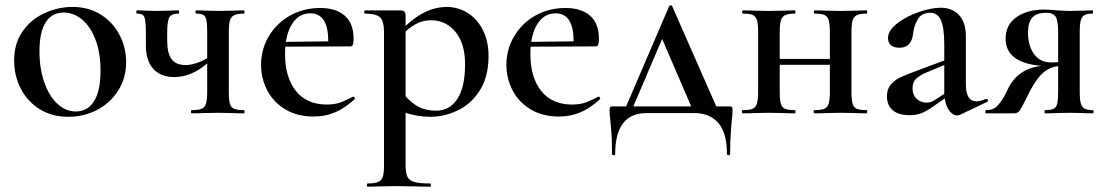

<svg xmlns="http://www.w3.org/2000/svg" viewBox="-20 -425 4150 720"><path d="M33 -198Q33 -263 65.5 -308.5Q98 -354 148.5 -376.5Q199 -399 252 -399Q313 -399 358.5 -370Q404 -341 428.5 -293.5Q453 -246 453 -192Q453 -132 423 -85Q393 -38 343.5 -12.5Q294 13 236 13Q175 13 129 -15.5Q83 -44 58 -92.5Q33 -141 33 -198ZM357 -160Q357 -227 338 -276.5Q319 -326 287.5 -352Q256 -378 219 -378Q175 -378 151.5 -341.5Q128 -305 128 -233Q128 -168 146 -116.5Q164 -65 195 -36Q226 -7 264 -7Q309 -7 333 -46Q357 -85 357 -160Z M895 0Q868 0 853 -1L799 -2L741 -1Q726 0 699 0Q696 0 696 -6Q696 -12 699 -12Q724 -12 736 -17Q748 -22 752.5 -36.5Q757 -51 757 -81V-187Q697 -136 634 -136Q583 -136 555 -166.5Q527 -197 527 -255V-305Q527 -335 524.5 -349.5Q522 -364 515.5 -369Q509 -374 494 -374Q491 -374 491 -380Q491 -386 494 -386Q515 -386 526 -385L569 -384L615 -385Q628 -386 649 -386Q652 -386 652 -380Q652 -374 649 -374Q623 -374 615 -360Q607 -346 607 -303V-273Q607 -225 623.5 -203Q640 -181 677 -181Q693 -181 715.5 -188Q738 -195 757 -207V-305Q757 -335 754 -349.5Q751 -364 742.5 -369Q734 -374 716 -374Q713 -374 713 -380Q713 -386 716 -386Q739 -386 752 -385L799 -384L854 -385Q869 -386 895 -386Q897 -386 897 -380Q897 -374 895 -374Q870 -374 858 -368Q846 -362 842 -347.5Q838 -333 838 -303V-81Q838 -51 842 -36.5Q846 -22 858 -17Q870 -12 895 -12Q897 -12 897 -6Q897 0 895 0Z M1305 -63Q1307 -63 1309.5 -59Q1312 -55 1310 -53Q1273 -19 1236 -3.5Q1199 12 1156 12Q1095 12 1050.5 -14.5Q1006 -41 982.5 -85.5Q959 -130 959 -182Q959 -240 988 -289Q1017 -338 1067.5 -366.5Q1118 -395 1181 -395Q1240 -395 1273 -366Q1306 -337 1306 -280Q1306 -265 1303.5 -258Q1301 -251 1294 -251L1050 -250Q1049 -241 1049 -222Q1049 -135 1089.5 -84Q1130 -33 1205 -33Q1233 -33 1252.5 -39.5Q1272 -46 1303 -62ZM1052 -268 1211 -270Q1211 -375 1144 -375Q1107 -375 1083.5 -346.5Q1060 -318 1052 -268Z M1501 -2V194Q1501 224 1508 238Q1515 252 1534 257.5Q1553 263 1594 263Q1596 263 1596 269Q1596 275 1594 275Q1557 275 1536 274L1460 273L1400 274Q1384 275 1358 275Q1356 275 1356 269Q1356 263 1358 263Q1385 263 1398 257.5Q1411 252 1415.5 238Q1420 224 1420 194V-305Q1420 -347 1404.5 -360.5Q1389 -374 1348 -374Q1346 -374 1346 -380Q1346 -386 1348 -386H1480Q1493 -386 1497 -381Q1501 -376 1501 -362V-328Q1541 -365 1578.5 -382Q1616 -399 1655 -399Q1697 -399 1733 -377Q1769 -355 1790.5 -313Q1812 -271 1812 -215Q1812 -137 1779 -85.5Q1746 -34 1695.5 -10.5Q1645 13 1593 13Q1546 13 1501 -2ZM1501 -307V-64Q1524 -38 1550.5 -24Q1577 -10 1616 -10Q1666 -10 1695 -54Q1724 -98 1724 -184Q1724 -262 1688 -305.5Q1652 -349 1597 -349Q1570 -349 1547 -338.5Q1524 -328 1501 -307Z M2225 -63Q2227 -63 2229.5 -59Q2232 -55 2230 -53Q2193 -19 2156 -3.5Q2119 12 2076 12Q2015 12 1970.5 -14.5Q1926 -41 1902.5 -85.5Q1879 -130 1879 -182Q1879 -240 1908 -289Q1937 -338 1987.5 -366.5Q2038 -395 2101 -395Q2160 -395 2193 -366Q2226 -337 2226 -280Q2226 -265 2223.5 -258Q2221 -251 2214 -251L1970 -250Q1969 -241 1969 -222Q1969 -135 2009.5 -84Q2050 -33 2125 -33Q2153 -33 2172.5 -39.5Q2192 -46 2223 -62ZM1972 -268 2131 -270Q2131 -375 2064 -375Q2027 -375 2003.5 -346.5Q1980 -318 1972 -268Z M2727 -12Q2727 5 2724 27Q2724 33 2721 66Q2718 99 2718 152Q2718 157 2712 157Q2706 157 2706 152Q2706 74 2674 36.5Q2642 -1 2583 -1H2405Q2287 -1 2287 152Q2287 157 2281 157Q2275 157 2275 152Q2275 94 2272 63.5Q2269 33 2269 28Q2266 7 2266 -12Q2266 -21 2268 -23.5Q2270 -26 2277 -26H2328L2489 -401Q2491 -405 2495.5 -405Q2500 -405 2501 -401L2666 -26H2716Q2723 -26 2725 -23.5Q2727 -21 2727 -12ZM2572 -26 2463 -279 2355 -26Z M3230 0Q3203 0 3188 -1L3133 -2L3077 -1Q3061 0 3034 0Q3031 0 3031 -6Q3031 -12 3034 -12Q3059 -12 3071 -17Q3083 -22 3087.5 -36.5Q3092 -51 3092 -81V-182H2904V-81Q2904 -51 2908 -36.5Q2912 -22 2924 -17Q2936 -12 2961 -12Q2963 -12 2963 -6Q2963 0 2961 0Q2934 0 2919 -1L2864 -2L2808 -1Q2793 0 2765 0Q2762 0 2762 -6Q2762 -12 2765 -12Q2790 -12 2802 -17Q2814 -22 2818.5 -36.5Q2823 -51 2823 -81V-305Q2823 -335 2818.5 -349.5Q2814 -364 2802.5 -369Q2791 -374 2766 -374Q2763 -374 2763 -380Q2763 -386 2766 -386Q2793 -386 2808 -385L2864 -384L2920 -385Q2935 -386 2961 -386Q2963 -386 2963 -380Q2963 -374 2961 -374Q2936 -374 2924 -368Q2912 -362 2908 -347.5Q2904 -333 2904 -303V-204H3092V-305Q3092 -335 3087.5 -349.5Q3083 -364 3071.5 -369Q3060 -374 3035 -374Q3032 -374 3032 -380Q3032 -386 3035 -386Q3062 -386 3077 -385L3133 -384L3189 -385Q3204 -386 3230 -386Q3232 -386 3232 -380Q3232 -374 3230 -374Q3205 -374 3193 -368Q3181 -362 3177 -347.5Q3173 -333 3173 -303V-81Q3173 -51 3177 -36.5Q3181 -22 3193 -17Q3205 -12 3230 -12Q3232 -12 3232 -6Q3232 0 3230 0Z M3679 -54Q3683 -54 3684.5 -49.5Q3686 -45 3682 -43L3579 6Q3573 8 3569 8Q3554 8 3540.5 -9Q3527 -26 3523 -56L3477 -24Q3453 -7 3434 0Q3415 7 3391 7Q3349 7 3327.5 -12Q3306 -31 3306 -64Q3306 -91 3320.5 -108Q3335 -125 3356.5 -135Q3378 -145 3424 -162L3521 -198V-258Q3521 -321 3508.5 -349Q3496 -377 3469 -377Q3436 -377 3421.5 -352.5Q3407 -328 3404 -298Q3398 -246 3353 -246Q3331 -246 3320.5 -256Q3310 -266 3310 -282Q3310 -310 3343.5 -336.5Q3377 -363 3424.5 -379.5Q3472 -396 3508 -396Q3551 -396 3576.5 -368.5Q3602 -341 3602 -289V-108Q3602 -45 3642 -45Q3656 -45 3677 -54ZM3521 -73V-82V-181L3461 -156Q3435 -146 3418.5 -132.5Q3402 -119 3402 -94Q3402 -69 3417.5 -54.5Q3433 -40 3455 -40Q3472 -40 3492 -54Z M4078 0Q4055 0 4042 -1L3992 -2L3937 -1Q3924 0 3899 0Q3897 0 3897 -6Q3897 -12 3899 -12Q3921 -12 3931 -17Q3941 -22 3944.5 -36Q3948 -50 3948 -81V-177Q3916 -173 3891.5 -152Q3867 -131 3841 -81L3825 -49Q3811 -20 3803.5 -10Q3796 0 3784 0H3677Q3675 0 3675 -6Q3675 -12 3677 -12Q3706 -11 3723 -31Q3740 -51 3750 -71.5Q3760 -92 3763 -98Q3801 -169 3886 -178Q3751 -189 3751 -280Q3751 -332 3791.5 -360.5Q3832 -389 3895 -389Q3921 -389 3946 -386Q3978 -384 3992 -384L4041 -385Q4054 -386 4077 -386Q4079 -386 4079 -380Q4079 -374 4077 -374Q4057 -374 4047 -368.5Q4037 -363 4033 -349Q4029 -335 4029 -305V-81Q4029 -51 4033 -37Q4037 -23 4047.5 -17.5Q4058 -12 4078 -12Q4081 -12 4081 -6Q4081 0 4078 0ZM3921 -191Q3939 -191 3948 -192V-303Q3948 -347 3939 -362Q3930 -377 3902 -377Q3867 -377 3851 -359Q3835 -341 3835 -302Q3835 -254 3857.5 -222.5Q3880 -191 3921 -191Z"/></svg>

Font: Cormorant Garamond SemiBold
Style: Regular
Weight: 600
Designer: Christian Thalmann (Catharsis Fonts)
Version: Version 3.000